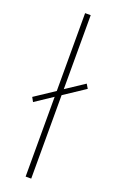

<svg xmlns="http://www.w3.org/2000/svg" viewBox="-166 -800 514 839"><g transform="rotate(20 91.0 -380.0)"><path d="M75 0H101V-388L199 -453L187 -473L101 -416V-760H75V-398L-17 -337L-6 -317L75 -371Z"/></g></svg>

Font: Noto Sans Kannada ExtraCondensed Thin
Style: Regular
Weight: 100
Width: 2
Designer: Jelle Bosma - Monotype Design Team
Foundry: Monotype Imaging Inc.
Version: Version 2.005